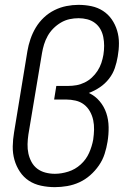

<svg xmlns="http://www.w3.org/2000/svg" viewBox="-20 -763 540 791"><path d="M206 8Q177 8 149 2Q121 -4 99 -18.5Q77 -33 62 -55.5Q47 -78 39.5 -104.5Q32 -131 32.5 -160Q33 -189 38 -218L93 -553Q97 -577 105.5 -602Q114 -627 127.5 -649.5Q141 -672 160.5 -690.5Q180 -709 204 -721Q228 -733 253.5 -738Q279 -743 303 -743Q331 -743 357 -737.5Q383 -732 404.5 -718Q426 -704 440.5 -683Q455 -662 462.5 -637Q470 -612 470 -585Q470 -558 465 -530Q461 -506 453 -482.5Q445 -459 429 -438.5Q413 -418 391.5 -403.5Q370 -389 346 -380Q372 -368 390.5 -346Q409 -324 418 -297Q427 -270 427.5 -239.5Q428 -209 423 -179Q419 -154 411 -129Q403 -104 387.5 -81.5Q372 -59 351.5 -41Q331 -23 307 -12Q283 -1 257 3.5Q231 8 206 8ZM206 -47Q233 -47 261.5 -56Q290 -65 312.5 -85.5Q335 -106 347 -133Q359 -160 364 -188Q367 -209 367.5 -229Q368 -249 364 -268Q360 -287 350.5 -304Q341 -321 326 -332.5Q311 -344 291.5 -348.5Q272 -353 252 -353H203L212 -409H261Q278 -409 295 -412Q312 -415 328.5 -423Q345 -431 358.5 -443.5Q372 -456 382 -471.5Q392 -487 397.5 -503.5Q403 -520 406 -537Q409 -556 409 -574.5Q409 -593 405.5 -610.5Q402 -628 393.5 -643Q385 -658 371 -668.5Q357 -679 339.5 -683.5Q322 -688 304 -688Q285 -688 266.5 -684Q248 -680 231 -670Q214 -660 200 -646Q186 -632 176.5 -615Q167 -598 161.5 -580Q156 -562 153 -544L97 -209Q94 -189 93.5 -169Q93 -149 97 -130.5Q101 -112 110 -95.5Q119 -79 133.5 -68Q148 -57 167 -52Q186 -47 206 -47Z"/></svg>

Font: Iosevka Term Curly Light
Style: Italic
Weight: 300
Italic angle: -9°
Designer: Belleve Invis
Foundry: Belleve Invis
Version: Version 32.3.0